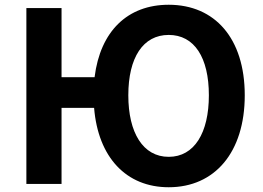

<svg xmlns="http://www.w3.org/2000/svg" viewBox="-20 -774 1105 808"><path d="M690 -114C582 -114 520 -215 520 -373C520 -532 582 -627 690 -627C798 -627 859 -532 859 -373C859 -215 798 -114 690 -114ZM239 -449V-740H91V0H239V-320H376C393 -112 511 14 690 14C884 14 1010 -133 1010 -373C1010 -613 884 -754 690 -754C517 -754 402 -643 378 -449Z"/></svg>

Font: Noto Sans CJK JP Bold
Style: Regular
Weight: 700
Designer: Ryoko NISHIZUKA (kana & ideographs); Paul D. Hunt (Latin, Greek & Cyrillic); Wenlong ZHANG (bopomofo); Sandoll Communica
Foundry: Adobe Systems Incorporated
Version: Version 1.004;PS 1.004;hotconv 1.0.82;makeotf.lib2.5.63406